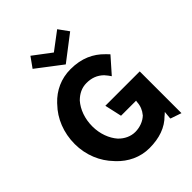

<svg xmlns="http://www.w3.org/2000/svg" viewBox="-312 -1306 1493 1493"><g transform="rotate(-45 434.0 -559.5)"><path d="M588 -1140 442 -1030 295 -1141C276 -1114 254 -1083 235 -1057L442 -899L648 -1057ZM432 -454 463 -315 464 -313H629L627 -301C625 -260 610 -225 587 -198V-197C553 -163 502 -145 453 -145C403 -145 356 -168 321 -204L319 -206C276 -255 247 -329 247 -412C247 -497 275 -571 320 -623L321 -624C358 -661 402 -683 453 -683C507 -683 554 -668 596 -626L597 -624C608 -612 618 -599 630 -581L743 -709C737 -715 730 -723 723 -730L716 -737C650 -805 563 -847 442 -847C338 -847 249 -805 182 -734L175 -726C99 -648 53 -536 53 -412C53 -290 100 -180 176 -102L183 -94C251 -22 341 22 442 22C550 22 639 -8 703 -74H704L725 -93L719 -28L722 -25L810 5V-453L809 -454Z"/></g></svg>

Font: Hussar Woodtype
Style: SeBd
Weight: 900
Foundry: Cannot Into Space Fonts
Version: Version 1.07